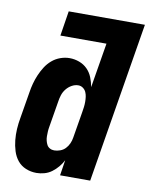

<svg xmlns="http://www.w3.org/2000/svg" viewBox="-84 -797 677 866"><g transform="rotate(10 254.5 -363.5)"><path d="M143 8Q117 8 94 -1.5Q71 -11 56 -29.5Q41 -48 33.5 -72Q26 -96 23.5 -121Q21 -146 22.5 -172Q24 -198 29 -225L49 -345Q52 -365 57.5 -385.5Q63 -406 71.5 -426Q80 -446 92 -465Q104 -484 121 -498.5Q138 -513 159 -520.5Q180 -528 201 -528Q224 -528 245.5 -520Q267 -512 282.5 -496.5Q298 -481 306.5 -460Q315 -439 319 -416L353 -621H142L160 -735H509L388 0H250L261 -71Q253 -55 240.5 -40Q228 -25 212.5 -13.5Q197 -2 178.5 3Q160 8 143 8ZM204 -106Q217 -106 231 -111Q245 -116 255 -126.5Q265 -137 271 -150.5Q277 -164 279 -178L299 -298Q301 -310 302.5 -321.5Q304 -333 304 -345Q304 -357 302.5 -368.5Q301 -380 296.5 -390Q292 -400 282.5 -407Q273 -414 261 -414Q246 -414 231.5 -406Q217 -398 206.5 -385Q196 -372 191 -356.5Q186 -341 184 -326L164 -206Q162 -195 161.5 -184.5Q161 -174 161 -163.5Q161 -153 163.5 -143Q166 -133 170.5 -124.5Q175 -116 184 -111Q193 -106 204 -106Z"/></g></svg>

Font: Iosevka Term Curly Hv Obl
Style: Regular
Weight: 900
Italic angle: -9°
Designer: Belleve Invis
Foundry: Belleve Invis
Version: Version 32.3.0